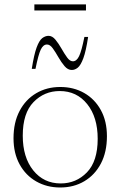

<svg xmlns="http://www.w3.org/2000/svg" viewBox="-20 -822 534 852"><path d="M247 10Q188 10 141 -16.8Q94 -43.5 67 -92.8Q40 -142 40 -208.5Q40 -278.5 66.8 -329.5Q93.5 -380.5 140.5 -408.2Q187.5 -436 247.5 -436Q307 -436 353.8 -409.2Q400.5 -382.5 427.5 -333.5Q454.5 -284.5 454.5 -217.5Q454.5 -147.5 427.8 -96.5Q401 -45.5 354.2 -17.8Q307.5 10 247 10ZM249.5 -8Q318 -8 365.8 -57.2Q413.5 -106.5 413.5 -206Q413.5 -302 367 -360Q320.5 -418 245 -418Q176.5 -418 128.8 -369Q81 -320 81 -220Q81 -124 127.5 -66Q174 -8 249.5 -8ZM371 -658Q361.5 -595 349.8 -563.5Q338 -532 325.2 -521.8Q312.5 -511.5 298.5 -511.5Q281 -511.5 266.5 -528.5Q252 -545.5 239.2 -568Q226.5 -590.5 214.2 -607.5Q202 -624.5 188.5 -624.5Q171.5 -624.5 160.8 -601.8Q150 -579 137.5 -516.5H121Q131 -580 142.5 -611.2Q154 -642.5 167.5 -652.8Q181 -663 195.5 -663Q212 -663 226 -646Q240 -629 252.8 -606.5Q265.5 -584 277.8 -567Q290 -550 303.5 -550Q320 -550 331 -572.8Q342 -595.5 354.5 -658ZM132.5 -775.5V-802.5H361.5V-775.5Z"/></svg>

Font: Newsreader Text ExtraLight
Style: Regular
Weight: 275
Designer: Hugues Gentile
Foundry: Production Type
Version: Version 1.001